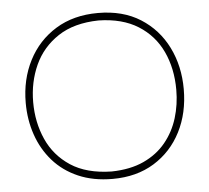

<svg xmlns="http://www.w3.org/2000/svg" viewBox="-52 -781 923 846"><g transform="rotate(-5 409.5 -358.0)"><path d="M413 9Q327 9 261 -19.8Q195 -48.5 150.2 -99.5Q105.5 -150.5 82.8 -216.8Q60 -283 60 -358Q60 -461.5 102.8 -544.8Q145.5 -628 224.2 -676.5Q303 -725 411 -725Q521 -725 598.8 -675.8Q676.5 -626.5 717.8 -543.2Q759 -460 759 -358Q759 -253 716.8 -170Q674.5 -87 596.8 -39Q519 9 413 9ZM411 -24Q494 -25.5 553.5 -53Q613 -80.5 651.2 -127.2Q689.5 -174 707.8 -233.5Q726 -293 726 -358Q726 -452.5 691 -527.2Q656 -602 586 -646Q516 -690 411 -692Q302.5 -690 232 -643.5Q161.5 -597 127.2 -521.8Q93 -446.5 93 -358Q93 -269 126.5 -193.8Q160 -118.5 230.2 -72.2Q300.5 -26 411 -24Z"/></g></svg>

Font: Commissioner Loud Thin
Style: Regular
Weight: 100
Designer: Kostas Bartsokas
Foundry: Kostas Bartsokas
Version: Version 1.000; ttfautohint (v1.8.3)